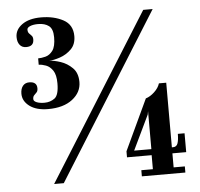

<svg xmlns="http://www.w3.org/2000/svg" viewBox="-51 -759 844 811"><g transform="rotate(-5 371.0 -353.0)"><path d="M149 -317.5Q99 -317.5 70.2 -339Q41.5 -360.5 41.5 -392Q41.5 -412.5 51.2 -424.8Q61 -437 78.5 -437Q111 -437 111 -409Q111 -397.5 105.8 -392Q100.5 -386.5 95 -381Q89.5 -375.5 89.5 -365Q89.5 -356 102.5 -350.8Q115.5 -345.5 135.5 -345.5Q160 -345.5 178.5 -359Q197 -372.5 197 -422.5Q197 -458.5 184.8 -476.8Q172.5 -495 155.5 -501.2Q138.5 -507.5 125 -507.5V-534.5Q139 -534.5 156.5 -539Q174 -543.5 187 -561Q200 -578.5 200 -617.5Q200 -653 182.8 -666Q165.5 -679 137.5 -679Q116.5 -679 103.5 -673.5Q90.5 -668 90.5 -659.5Q90.5 -648.5 95.8 -643Q101 -637.5 106.2 -632.2Q111.5 -627 111.5 -616Q111.5 -586.5 79 -586.5Q61.5 -586.5 51.8 -598.8Q42 -611 42 -632Q42 -663.5 71.5 -684.8Q101 -706 152 -706Q206 -706 245.8 -684.8Q285.5 -663.5 285.5 -615Q285.5 -580 264.5 -559.5Q243.5 -539 216.5 -530Q189.5 -521 170.5 -520.5Q190.5 -520 218.5 -510.8Q246.5 -501.5 268.2 -480Q290 -458.5 290 -420Q290 -376.5 252 -347Q214 -317.5 149 -317.5ZM146 0 585 -700H625L187 0ZM518 0V-26H567V-85.5H462.5V-111L563.5 -326.5Q582 -332 600 -348.8Q618 -365.5 624 -385H655V-111H660Q675 -111 680 -125.5Q685 -140 685 -165.5H713.5V-85.5H655V-26H702.5V0ZM568 -272 565.5 -258 495 -111H568Z"/></g></svg>

Font: Imbue 10pt Medium
Style: Regular
Weight: 500
Designer: Tyler Finck
Foundry: Etcetera Type Company
Version: Version 1.102; ttfautohint (v1.8.3)